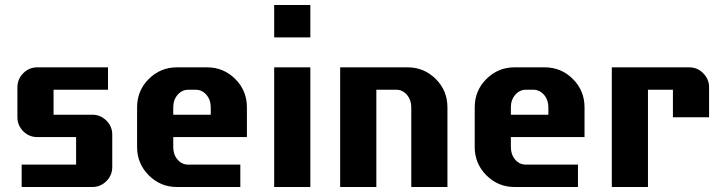

<svg xmlns="http://www.w3.org/2000/svg" viewBox="-20 -750 2894 770"><path d="M430.2 -80.1Q430.2 -46.9 406.5 -23.4Q382.8 0 350.1 0H66.9V-89.8H285.2V-200.2H129.9Q96.7 -200.2 73.2 -223.6Q49.8 -247.1 49.8 -279.8V-399.9Q49.8 -432.6 73.2 -456.3Q96.7 -480 129.9 -480H413.1V-390.1H194.8V-290H350.1Q382.8 -290 406.5 -266.6Q430.2 -243.2 430.2 -210Z M970.2 -200.2H674.8V-160.2Q674.8 -129.9 692.1 -109.9Q709.5 -89.8 734.9 -89.8H943.8V0H689.9Q623.5 0 576.7 -46.9Q529.8 -93.8 529.8 -160.2V-319.8Q529.8 -386.7 576.7 -433.3Q623.5 -480 689.9 -480H810.1Q876.5 -480 923.3 -433.3Q970.2 -386.7 970.2 -319.8ZM825.2 -290V-319.8Q825.2 -349.6 807.6 -369.9Q790 -390.1 765.1 -390.1H734.9Q710 -390.1 692.4 -369.9Q674.8 -349.6 674.8 -319.8V-290Z M1224.6 -600.1H1079.6V-730H1224.6ZM1224.6 0H1079.6V-480H1224.6Z M1774.4 0H1629.4V-319.8Q1629.4 -349.6 1611.8 -369.9Q1594.2 -390.1 1569.3 -390.1H1489.3V0H1344.2V-480H1614.3Q1680.7 -480 1727.5 -433.3Q1774.4 -386.7 1774.4 -319.8Z M2324.2 -200.2H2028.8V-160.2Q2028.8 -129.9 2046.1 -109.9Q2063.5 -89.8 2088.9 -89.8H2297.9V0H2043.9Q1977.5 0 1930.7 -46.9Q1883.8 -93.8 1883.8 -160.2V-319.8Q1883.8 -386.7 1930.7 -433.3Q1977.5 -480 2043.9 -480H2164.1Q2230.5 -480 2277.3 -433.3Q2324.2 -386.7 2324.2 -319.8ZM2179.2 -290V-319.8Q2179.2 -349.6 2161.6 -369.9Q2144 -390.1 2119.1 -390.1H2088.9Q2064 -390.1 2046.4 -369.9Q2028.8 -349.6 2028.8 -319.8V-290Z M2823.7 -279.8H2678.7V-390.1H2578.6V0H2433.6V-480H2743.7Q2776.9 -480 2800.3 -456.3Q2823.7 -432.6 2823.7 -399.9Z"/></svg>

Font: Laconic
Style: Bold
Weight: 700
Designer: Robby Woodard
Version: Version 1.000